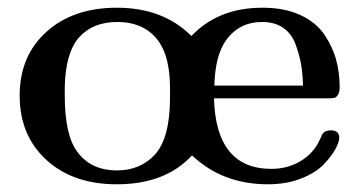

<svg xmlns="http://www.w3.org/2000/svg" viewBox="-20 -473 934 498"><path d="M283 -453Q403 -453 476 -380H477Q546 -453 661 -453Q718 -453 759 -434Q800 -415 821.5 -383Q843 -351 852 -317.5Q861 -284 861 -247Q861 -234 856.5 -227Q852 -220 846.5 -219Q841 -218 831 -218H535Q540 -35 684 -35Q727 -35 761 -56Q795 -77 810 -112Q811 -113 812 -115.5Q813 -118 813.5 -119.5Q814 -121 815 -123Q816 -125 817 -126Q818 -127 819.5 -129Q821 -131 822.5 -131.5Q824 -132 826.5 -133Q829 -134 831.5 -134.5Q834 -135 837 -135Q860 -135 860 -116Q860 -105 850 -86.5Q840 -68 819.5 -46.5Q799 -25 761 -10Q723 5 675 5Q557 5 478 -70Q409 5 283 5Q169 5 100 -58.5Q31 -122 31 -225Q31 -328 100.5 -390.5Q170 -453 283 -453ZM148 -225Q148 -123 180 -80Q215 -31 284 -31Q342 -31 380 -70Q421 -113 421 -220V-243Q421 -324 392 -365Q356 -416 284 -416Q221 -416 185 -376Q150 -336 148 -248ZM536 -251H766Q765 -283 761 -306Q757 -329 747 -357Q737 -385 715 -400.5Q693 -416 660 -416Q600 -416 566 -368Q538 -329 536 -251Z"/></svg>

Font: CMU Serif
Style: Bold
Weight: 700
Version: Version 0.7.0